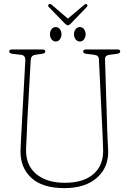

<svg xmlns="http://www.w3.org/2000/svg" viewBox="-20 -955 664 990"><path d="M508 -280 490 -649.5Q489.5 -669.5 466 -672.5L425.5 -677.5Q409 -679 409 -689.5Q409 -700 423 -700H586Q600 -700 600 -689.5Q600 -680 583.5 -677.5L545 -672.5Q520.5 -669.5 521.5 -650L533 -280Q534 -256 535 -233Q536 -210 537.5 -185Q542.5 -96 482.2 -40.5Q422 15 311.5 15Q197 15 139.8 -39.5Q82.5 -94 86 -183Q86.5 -199.5 87.8 -225Q89 -250.5 90.5 -276.5Q92 -302.5 93 -320.5L110.5 -643.5Q112 -669.5 88 -672.5L44.5 -677.5Q27.5 -680 27.5 -689.5Q27.5 -700 42 -700H199.5Q213.5 -700 213.5 -689.5Q213.5 -680 197 -677.5L161.5 -672.5Q140 -669 138.5 -646.5L120.5 -326.5Q118.5 -285.5 117.5 -252.8Q116.5 -220 114.5 -190.5Q111 -105.5 165.2 -59Q219.5 -12.5 314.5 -12.5Q412 -12.5 464 -59.2Q516 -106 511.5 -191Q510 -222.5 509.5 -242.2Q509 -262 508 -280ZM267.5 -741Q254.5 -741 246 -752.2Q237.5 -763.5 237.5 -778.5Q237.5 -793.5 246 -804.5Q254.5 -815.5 267.5 -815.5Q280.5 -815.5 288.8 -804.5Q297 -793.5 297 -778.5Q297 -763.5 288.8 -752.2Q280.5 -741 267.5 -741ZM392 -741Q378.5 -741 370 -752.2Q361.5 -763.5 361.5 -778.5Q361.5 -793.5 370 -804.5Q378.5 -815.5 392 -815.5Q405 -815.5 413.2 -804.5Q421.5 -793.5 421.5 -778.5Q421.5 -763.5 413.2 -752.2Q405 -741 392 -741ZM330 -859 411.5 -928Q422 -937 428 -933Q430.5 -931 430.8 -926.8Q431 -922.5 427.5 -919L345 -833.5Q336 -824.5 331 -824.5Q323.5 -824.5 314.5 -833.5L231.5 -919Q224 -926.5 232.5 -933Q238.5 -938 249.5 -928Z"/></svg>

Font: Fraunces 144pt SuperSoft Thin
Style: Regular
Weight: 100
Version: Version 1.000;[0bf87f6ff]